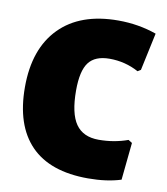

<svg xmlns="http://www.w3.org/2000/svg" viewBox="-77 -723 696 799"><g transform="rotate(10 271.0 -323.5)"><path d="M359 -658Q445 -658 521 -631L487 -472L474 -464Q417 -495 351 -495Q290 -495 263 -459.5Q236 -424 236 -341Q236 -244 267 -199.5Q298 -155 364 -155Q429 -155 487 -176L503 -166L487 -8Q427 11 348 11Q187 11 105.5 -73Q24 -157 24 -318Q24 -480 111.5 -569Q199 -658 359 -658Z"/></g></svg>

Font: Alegreya Sans Black
Style: Regular
Weight: 900
Designer: Juan Pablo del Peral
Foundry: Huerta Tipografica
Version: Version 2.007